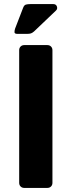

<svg xmlns="http://www.w3.org/2000/svg" viewBox="-20 -921 351 941"><path d="M99 0Q88 0 81 -7Q74 -14 74 -25V-675Q74 -686 81 -693Q88 -700 99 -700H212Q223 -700 230 -693Q237 -686 237 -675V-25Q237 -14 230 -7Q223 0 212 0ZM65 -755Q51 -755 51 -763.5Q51 -772 54 -781L93 -882Q98 -896 107 -898.5Q116 -901 130 -901H241Q255 -901 259 -889Q263 -877 254 -869L147 -767Q139 -760 132 -757.5Q125 -755 113 -755Z"/></svg>

Font: Fz Rubik SemBd
Style: Regular
Weight: 600
Designer: Hubert and Fischer
Foundry: Hubert and Fischer
Version: Vit hóa bi FontZin.com